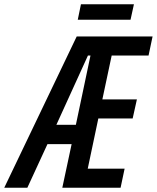

<svg xmlns="http://www.w3.org/2000/svg" viewBox="-86 -886 740 906"><path d="M281 -793H530L546 -866H296ZM-66 0H43L138 -206H252L208 0H483L502 -90H328L378 -327H540L560 -417H397L441 -624H615L634 -714H276ZM180 -297 329 -624H341L272 -297Z"/></svg>

Font: Noto Sans UI Condensed Medium
Style: Italic
Weight: 500
Width: 3
Italic angle: -12°
Designer: Monotype Design Team
Foundry: Monotype Imaging Inc.
Version: Version 1.901